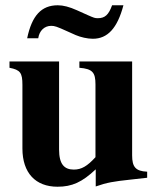

<svg xmlns="http://www.w3.org/2000/svg" viewBox="-20 -694 596 728"><path d="M538 -20V-43C494 -45 481 -61 481 -105V-461H281V-437C331 -433 342 -419 342 -374V-98C311 -64 289 -51 260 -51C224 -51 204 -71 204 -127V-461H16V-437C57 -429 65 -418 65 -372V-131C65 -38 115 14 198 14C253 14 291 -3 343 -52V13C386 -2 410 -6 475 -13ZM405 -674C392 -638 378 -625 351 -625C340 -625 337 -626 312 -637L272 -655C243 -668 220 -674 199 -674C137 -674 101 -635 83 -549H125C129 -577 148 -596 174 -596C187 -596 194 -594 238 -574L267 -561C286 -553 311 -547 332 -547C388 -547 425 -587 448 -674Z"/></svg>

Font: XITS Math
Style: Bold
Weight: 700
Designer: MicroPress Inc., with final additions and corrections provided by Coen Hoffman, Elsevier (retired)
Version: Version 1.302